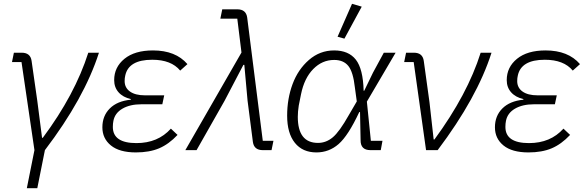

<svg xmlns="http://www.w3.org/2000/svg" viewBox="-20 -789 3087 1009"><path d="M121 200 161 0 93 -463H43L53 -512H94Q140 -512 146 -469L176 -259L201 -65H205Q374 -292 444 -512H500Q423 -272 216 0L176 200Z M878 -113 913 -80Q867 -31 816 -9.5Q765 12 694 12Q608 12 563 -24.5Q518 -61 518 -120Q518 -180 557 -219Q596 -258 667 -265L668 -268Q626 -278 603 -304Q580 -330 580 -368Q580 -436 634 -480Q688 -524 784 -524Q903 -524 965 -452L927 -418Q880 -475 780 -475Q655 -475 638 -391Q635 -379 635 -363Q635 -328 663 -308Q691 -288 742 -288H843L833 -241H723Q663 -241 623.5 -218Q584 -195 576 -154Q573 -140 573 -122Q573 -37 697 -37Q810 -37 878 -113Z M1249 -513 1227 -691H1138L1148 -740H1227Q1273 -740 1279 -697L1361 -49H1417L1407 0H1361Q1315 0 1309 -43L1281 -260L1264 -448H1259L1160 -259L1013 0H954Z M1881 -754 1790 -586 1754 -596 1830 -769ZM1990 -49 1981 0H1927Q1874 0 1875 -53L1872 -200H1868Q1810 -76 1759.5 -32Q1709 12 1643 12Q1570 12 1529.5 -38.5Q1489 -89 1489 -181Q1489 -270 1517.5 -347Q1546 -424 1603.5 -474Q1661 -524 1736 -524Q1812 -524 1850 -475.5Q1888 -427 1891 -312H1894L1940 -407L1997 -512H2059L1908 -255L1929 -49ZM1651 -38Q1694 -38 1729 -67.5Q1764 -97 1813 -184L1855 -256L1845 -329Q1836 -411 1810.5 -442.5Q1785 -474 1736 -474Q1673 -474 1626 -426Q1579 -378 1562 -294L1550 -234Q1545 -202 1545 -175Q1545 -38 1651 -38Z M2280 0H2219L2154 -463H2104L2114 -512H2155Q2201 -512 2207 -469L2237 -252L2259 -56H2263Q2437 -293 2506 -512H2563Q2488 -276 2280 0Z M2941 -113 2976 -80Q2930 -31 2879 -9.5Q2828 12 2757 12Q2671 12 2626 -24.5Q2581 -61 2581 -120Q2581 -180 2620 -219Q2659 -258 2730 -265L2731 -268Q2689 -278 2666 -304Q2643 -330 2643 -368Q2643 -436 2697 -480Q2751 -524 2847 -524Q2966 -524 3028 -452L2990 -418Q2943 -475 2843 -475Q2718 -475 2701 -391Q2698 -379 2698 -363Q2698 -328 2726 -308Q2754 -288 2805 -288H2906L2896 -241H2786Q2726 -241 2686.5 -218Q2647 -195 2639 -154Q2636 -140 2636 -122Q2636 -37 2760 -37Q2873 -37 2941 -113Z"/></svg>

Font: IBM Plex Sans Light
Style: Italic
Weight: 300
Italic angle: -11.31°
Designer: Mike Abbink, Paul van der Laan, Pieter van Rosmalen
Foundry: Bold Monday
Version: Version 3.0